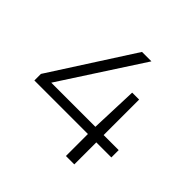

<svg xmlns="http://www.w3.org/2000/svg" viewBox="-169 -862 1037 1037"><g transform="rotate(45 349.0 -344.0)"><path d="M464 0V-168H55V-218L357 -688H429L128 -224H465L475 -495H528V-224H643V-168H528V0Z"/></g></svg>

Font: Saira SemiExpanded Light
Style: Regular
Weight: 300
Width: 6
Designer: Hector Gatti with collaboration of the Omnibus-Type team
Foundry: Omnibus-Type
Version: Version 1.101